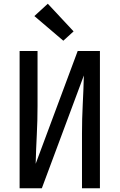

<svg xmlns="http://www.w3.org/2000/svg" viewBox="-20 -1008 640 1028"><path d="M85 0V-735H181V-441Q181 -363 177 -286Q173 -209 171 -131L396 -735H515V0H419V-294Q419 -372 423 -449Q427 -526 429 -604L204 0ZM319 -790 164 -922 236 -988 374 -840Z"/></svg>

Font: Iosevka Curly Medium Extended
Style: Regular
Weight: 500
Width: 7
Monospace: yes
Designer: Belleve Invis
Foundry: Belleve Invis
Version: Version 11.1.0; ttfautohint (v1.8.3)